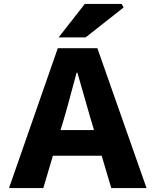

<svg xmlns="http://www.w3.org/2000/svg" viewBox="-20 -960 791 980"><path d="M275 -714H477L728 0H548L499 -165H250L201 0H26ZM413 -940H601L611 -922L417 -769H279ZM460 -296 441 -359 375 -589H371L347 -500Q319 -395 308 -359L289 -296Z"/></svg>

Font: Nebula Sans Bold
Style: Regular
Weight: 700
Designer: Paul D. Hunt for Adobe (as Source Sans)
Foundry: Nebula Entertainment & Broadcasting LLC
Version: Version 1.010